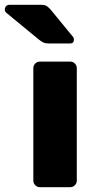

<svg xmlns="http://www.w3.org/2000/svg" viewBox="-80 -775 396 795"><path d="M0 0ZM211 0H85Q74 0 66 -8Q58 -16 58 -27V-493Q58 -504 66 -512Q74 -520 85 -520H211Q222 -520 230 -512Q238 -504 238 -493V-27Q238 -16 230 -8Q222 0 211 0ZM226 -611Q226 -595 210 -595H122Q108 -595 99.5 -599Q91 -603 80 -612L-55 -723Q-60 -728 -60 -735Q-60 -744 -55 -749.5Q-50 -755 -41 -755H92Q104 -755 111 -751.5Q118 -748 129 -736L221 -624Q226 -619 226 -611Z"/></svg>

Font: Hezaedrus
Style: Bold
Weight: 700
Designer: Hubert & Fischer
Foundry: Hubert & Fischer
Version: Version 1.10;September 3, 2019;FontCreator 11.5.0.2425 64-bi